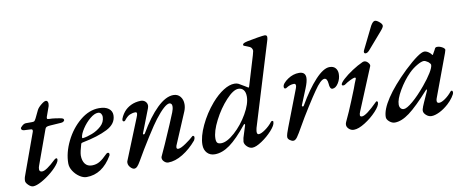

<svg xmlns="http://www.w3.org/2000/svg" viewBox="-63 -982 3104 1274"><g transform="rotate(-10 1489.0 -345.0)"><path d="M26 -31Q26 -43 29.5 -55.5Q33 -68 39 -82L134 -344Q135 -347 135 -351Q135 -361 123 -361L81 -363Q60 -364 60 -379Q60 -384 73 -395.5Q86 -407 99 -407H140Q152 -407 156 -410.5Q160 -414 167 -427L192 -479Q200 -495 221.5 -512.5Q243 -530 254 -530Q262 -530 265.5 -523.5Q269 -517 269 -508Q269 -503 267 -493L242 -423Q241 -420 241 -416Q241 -411 244.5 -409.5Q248 -408 255 -408Q275 -408 298 -404.5Q321 -401 326 -400Q343 -397 347.5 -393.5Q352 -390 352 -383Q352 -380 346.5 -375Q341 -370 330 -369Q278 -365 255 -364Q238 -363 230.5 -359.5Q223 -356 220 -347L136 -115Q131 -103 131 -90Q131 -73 150 -73Q177 -73 242 -135Q249 -142 255.5 -142.5Q262 -143 262 -138Q263 -137 263 -133Q263 -124 254 -110Q236 -83 201.5 -54Q167 -25 131.5 -5.5Q96 14 74 14Q59 14 42.5 -2Q26 -18 26 -31Z M329 -95Q329 -167 366.5 -243.5Q404 -320 465 -370.5Q526 -421 593 -421Q635 -421 657.5 -404Q680 -387 680 -359Q680 -301 616 -268.5Q552 -236 449 -216Q443 -215 440.5 -213.5Q438 -212 436 -207Q421 -158 420 -133Q420 -97 436 -76Q452 -55 482 -55Q512 -55 535.5 -69.5Q559 -84 582 -108Q592 -119 599 -119Q609 -119 609 -109Q609 -102 607 -99Q540 15 434 15Q411 15 386.5 -1.5Q362 -18 345.5 -43.5Q329 -69 329 -95ZM608 -360Q608 -373 601 -382.5Q594 -392 581 -392Q557 -392 526.5 -366.5Q496 -341 473.5 -306.5Q451 -272 449 -250Q449 -242 456 -244Q482 -247 517 -260.5Q552 -274 579.5 -299Q607 -324 608 -360Z M716 -31Q716 -39 718 -43L828 -315Q836 -334 836 -342Q836 -352 826 -352Q807 -352 788.5 -344Q770 -336 750 -310Q747 -306 742 -306Q734 -306 733 -314Q732 -323 741 -340Q750 -357 760 -369Q779 -392 808 -406Q837 -420 874 -421Q893 -421 905 -409.5Q917 -398 917 -381Q917 -375 913 -363L852 -206Q851 -205 851 -202Q851 -198 856 -198Q862 -198 864 -203Q924 -306 983.5 -363.5Q1043 -421 1094 -421Q1123 -421 1140 -400.5Q1157 -380 1157 -349Q1157 -325 1147 -301L1061 -98Q1054 -84 1054 -75Q1054 -64 1065 -64Q1082 -64 1117 -88Q1152 -112 1166 -126Q1172 -132 1175 -132Q1178 -132 1181 -129Q1184 -126 1184 -122Q1184 -111 1177 -100Q1134 -49 1082.5 -17.5Q1031 14 984 14Q970 14 957.5 2.5Q945 -9 945 -23Q945 -30 947 -33L983 -112Q1045 -253 1067 -309Q1076 -331 1076 -349Q1076 -369 1059 -371Q1028 -371 960 -283Q938 -255 888.5 -177Q839 -99 798 -27Q786 -6 776 4.5Q766 15 755 15Q743 15 729.5 0.5Q716 -14 716 -31Z M1600 -110Q1596 -92 1596 -85Q1596 -67 1608 -67Q1624 -67 1652.5 -87Q1681 -107 1702 -134Q1706 -138 1709 -138Q1719 -138 1717 -128Q1717 -108 1686 -73.5Q1655 -39 1615 -12.5Q1575 14 1551 14Q1532 14 1515.5 -2Q1499 -18 1499 -35Q1499 -41 1503 -60L1529 -143Q1529 -148 1526 -149.5Q1523 -151 1521 -147Q1452 -61 1400 -23.5Q1348 14 1298 14Q1266 14 1246.5 -7Q1227 -28 1227 -62Q1227 -117 1261.5 -190.5Q1296 -264 1350 -327Q1391 -374 1431.5 -399.5Q1472 -425 1506 -425Q1522 -425 1533 -419.5Q1544 -414 1573 -396L1594 -383Q1596 -383 1597.5 -385.5Q1599 -388 1600 -391L1660 -590Q1667 -615 1667 -618Q1667 -630 1660 -638.5Q1653 -647 1635 -653Q1616 -660 1612 -662Q1608 -664 1608 -668Q1608 -675 1615.5 -679Q1623 -683 1641 -687Q1674 -694 1712 -700Q1750 -706 1759 -706Q1775 -706 1775 -692Q1775 -679 1769 -663ZM1573 -327Q1573 -356 1560.5 -371.5Q1548 -387 1526 -387Q1492 -387 1442.5 -333.5Q1393 -280 1356 -208Q1319 -136 1319 -87Q1319 -67 1326.5 -59Q1334 -51 1352 -51Q1391 -51 1444 -98.5Q1497 -146 1535 -212Q1573 -278 1573 -327ZM1528 -139 1529 -141Z M1790 -15Q1790 -24 1795 -40.5Q1800 -57 1808 -77L1903 -324Q1907 -336 1907 -341Q1907 -355 1895 -355Q1868 -355 1843 -338Q1839 -335 1835 -335Q1825 -335 1825 -346Q1824 -358 1835.5 -371.5Q1847 -385 1865 -397Q1901 -421 1940 -421Q1984 -421 1984 -381Q1984 -356 1966 -312L1923 -207L1922 -203Q1922 -197 1928 -197Q1933 -197 1935 -202Q1994 -304 2050 -364Q2106 -424 2147 -424Q2173 -424 2186.5 -408.5Q2200 -393 2200 -369Q2200 -336 2182 -307.5Q2164 -279 2142 -279Q2124 -279 2122 -317Q2119 -353 2100 -353Q2075 -353 2029 -285Q2009 -257 1966 -189Q1923 -121 1895 -71Q1867 -21 1853.5 -2.5Q1840 16 1827 16Q1816 16 1803 6.5Q1790 -3 1790 -15Z M2188 -27Q2188 -36 2192 -45Q2223 -110 2249.5 -176Q2276 -242 2281 -254Q2294 -291 2305 -316L2306 -320Q2306 -326 2300 -326Q2291 -326 2268.5 -315Q2246 -304 2228 -291Q2222 -288 2218 -288Q2207 -288 2207 -295Q2207 -306 2232.5 -329.5Q2258 -353 2296 -378Q2334 -403 2370 -419Q2376 -421 2379 -421Q2394 -421 2406 -407Q2418 -393 2414 -383L2296 -98Q2290 -85 2290 -74Q2290 -64 2303 -64Q2331 -64 2410 -143Q2413 -146 2414 -146Q2418 -146 2420.5 -143.5Q2423 -141 2423 -137Q2423 -115 2389 -78.5Q2355 -42 2310.5 -14Q2266 14 2235 14Q2216 14 2202 1Q2188 -12 2188 -27ZM2389 -483Q2389 -488 2393 -496L2467 -646Q2483 -674 2497 -674Q2508 -674 2525.5 -659.5Q2543 -645 2543 -633Q2543 -623 2523 -600L2426 -488Q2412 -472 2400 -472Q2389 -472 2389 -483Z M2457 -32Q2457 -82 2505.5 -155.5Q2554 -229 2646 -318Q2750 -416 2784 -416Q2802 -416 2823 -397L2834 -384Q2838 -384 2840 -391Q2858 -422 2857 -422Q2861 -432 2873 -432Q2890 -432 2907 -422.5Q2924 -413 2924 -403Q2924 -400 2918 -383L2811 -95Q2808 -86 2808 -79Q2808 -64 2823 -64Q2839 -64 2864 -81.5Q2889 -99 2909 -124Q2914 -129 2917 -129Q2925 -129 2925 -116Q2925 -106 2909.5 -84Q2894 -62 2874 -44Q2843 -16 2812 -1Q2781 14 2758 14Q2739 14 2722.5 -0.5Q2706 -15 2706 -31Q2706 -41 2712 -54Q2708 -47 2723.5 -83Q2739 -119 2754 -151Q2758 -159 2757 -164Q2756 -169 2751 -163Q2664 -66 2610 -26Q2556 14 2511 14Q2492 14 2474.5 -1Q2457 -16 2457 -32ZM2737 -193Q2772 -235 2793 -269.5Q2814 -304 2814 -321Q2814 -329 2799 -342Q2780 -355 2770 -355Q2753 -355 2722.5 -337Q2692 -319 2668 -295Q2624 -251 2590 -192.5Q2556 -134 2556 -99Q2556 -83 2564 -73.5Q2572 -64 2585 -64Q2605 -64 2646.5 -99Q2688 -134 2737 -193Z"/></g></svg>

Font: EB Garamond Medium
Style: Italic
Weight: 500
Italic angle: -17.2°
Designer: Georg Duffner and Octavio Pardo
Foundry: Georg Duffner
Version: Version 1.000